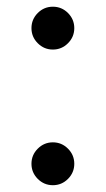

<svg xmlns="http://www.w3.org/2000/svg" viewBox="-20 -547 316 573"><path d="M137.8 5.7Q111.5 5.7 92.7 -13.1Q73.9 -32 73.9 -58.2Q73.9 -84.5 92.7 -103.3Q111.5 -122.2 137.8 -122.2Q164.1 -122.2 182.9 -103.3Q201.7 -84.5 201.7 -58.2Q201.7 -32 182.9 -13.1Q164.1 5.7 137.8 5.7ZM137.8 -399.1Q111.5 -399.1 92.7 -418Q73.9 -436.8 73.9 -463.1Q73.9 -489.3 92.7 -508.2Q111.5 -527 137.8 -527Q164.1 -527 182.9 -508.2Q201.7 -489.3 201.7 -463.1Q201.7 -436.8 182.9 -418Q164.1 -399.1 137.8 -399.1Z"/></svg>

Font: Inter Alia
Style: Regular
Weight: 400
Designer: Rasmus Andersson (Latin, Greek, Cyrillic etc.) and Evan from Shavian.info (Shavian, old style figures)
Foundry: Shavian.info
Version: Version 0.001;git-37ab20767